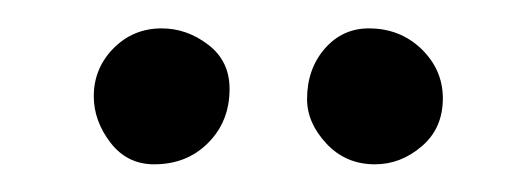

<svg xmlns="http://www.w3.org/2000/svg" viewBox="-20 -662 381 138"><path d="M298.3 -591.3Q298.3 -569.8 283.2 -556.9Q268.1 -543.9 249.5 -543.9Q228.5 -543.9 214.6 -558.8Q200.7 -573.7 200.7 -590.8Q200.7 -612.3 213.4 -627Q226.1 -641.6 245.1 -641.6Q267.6 -641.6 283 -626.7Q298.3 -611.8 298.3 -591.3ZM145 -598.1Q145 -574.7 129.6 -559.3Q114.3 -543.9 90.8 -543.9Q71.3 -543.9 59.3 -559.6Q47.4 -575.2 47.4 -592.8Q47.4 -612.8 61.5 -627.2Q75.7 -641.6 96.2 -641.6Q114.3 -641.6 129.6 -629.9Q145 -618.2 145 -598.1Z"/></svg>

Font: Mikhak-DS2-FD Medium
Style: Regular
Weight: 500
Designer: Amin Abedi
Version: Version 3.4